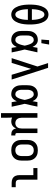

<svg xmlns="http://www.w3.org/2000/svg" viewBox="1412 -2208 1011 3876"><g transform="rotate(90 1918.0 -270.5)"><path d="M274 8Q244 8 216 -3Q188 -14 167 -34.5Q146 -55 131 -81Q116 -107 106 -134.5Q96 -162 89.5 -191Q83 -220 79.5 -249.5Q76 -279 74.5 -308.5Q73 -338 73 -368Q73 -397 74.5 -426.5Q76 -456 79.5 -485.5Q83 -515 89.5 -544Q96 -573 106 -600.5Q116 -628 131 -654Q146 -680 167 -700.5Q188 -721 216 -732Q244 -743 274 -743Q304 -743 332 -732Q360 -721 381 -700.5Q402 -680 417 -654Q432 -628 442 -600.5Q452 -573 458.5 -544Q465 -515 468.5 -485.5Q472 -456 473.5 -426.5Q475 -397 475 -368Q475 -338 473.5 -308.5Q472 -279 468.5 -249.5Q465 -220 458.5 -191Q452 -162 442 -134.5Q432 -107 417 -81Q402 -55 381 -34.5Q360 -14 332 -3Q304 8 274 8ZM166 -408H382Q381 -427 380 -445.5Q379 -464 377 -482.5Q375 -501 371.5 -519.5Q368 -538 363 -556Q358 -574 351.5 -591Q345 -608 335 -624Q325 -640 309 -650.5Q293 -661 274 -661Q255 -661 239 -650.5Q223 -640 213 -624Q203 -608 196.5 -591Q190 -574 185 -556Q180 -538 176.5 -519.5Q173 -501 171 -482.5Q169 -464 168 -445.5Q167 -427 166 -408ZM274 -74Q293 -74 309 -84.5Q325 -95 335 -111Q345 -127 351.5 -144Q358 -161 363 -179Q368 -197 371.5 -215.5Q375 -234 377 -252.5Q379 -271 380 -289.5Q381 -308 382 -327H166Q167 -308 168 -289.5Q169 -271 171 -252.5Q173 -234 176.5 -215.5Q180 -197 185 -179Q190 -161 196.5 -144Q203 -127 213 -111Q223 -95 239 -84.5Q255 -74 274 -74Z M790 8Q763 8 736.5 2Q710 -4 687.5 -18.5Q665 -33 648.5 -54Q632 -75 622 -100Q612 -125 608.5 -151.5Q605 -178 605 -205V-315Q605 -342 608.5 -368.5Q612 -395 622 -420Q632 -445 648.5 -466Q665 -487 687.5 -501.5Q710 -516 736.5 -522Q763 -528 790 -528Q813 -528 835 -519.5Q857 -511 874.5 -496Q892 -481 905 -461.5Q918 -442 928 -421Q932 -445 936 -470Q940 -495 945 -520H1037Q1023 -456 1009.5 -391.5Q996 -327 980 -263Q997 -198 1010.5 -132Q1024 -66 1039 0H947Q942 -26 938 -52Q934 -78 930 -104Q919 -82 906.5 -62Q894 -42 876.5 -26Q859 -10 836.5 -1Q814 8 790 8ZM790 -74Q810 -74 826 -86Q842 -98 852.5 -114.5Q863 -131 870.5 -149.5Q878 -168 883.5 -187Q889 -206 893.5 -225Q898 -244 902 -263Q898 -282 893.5 -300.5Q889 -319 883 -337.5Q877 -356 870 -374Q863 -392 852 -407.5Q841 -423 825 -434.5Q809 -446 790 -446Q775 -446 760.5 -441.5Q746 -437 734.5 -426.5Q723 -416 716 -402.5Q709 -389 704.5 -374.5Q700 -360 698.5 -345Q697 -330 697 -315V-205Q697 -190 698.5 -175Q700 -160 704.5 -145.5Q709 -131 716 -117.5Q723 -104 734.5 -93.5Q746 -83 760.5 -78.5Q775 -74 790 -74ZM779 -600 791 -756H880L852 -600Z M1154 0 1323 -521 1299 -594Q1288 -630 1276.5 -665Q1265 -700 1254 -735H1350L1586 0H1490L1371 -392L1250 0Z M1886 8Q1859 8 1832.5 2Q1806 -4 1783.5 -18.5Q1761 -33 1744.5 -54Q1728 -75 1718 -100Q1708 -125 1704.5 -151.5Q1701 -178 1701 -205V-315Q1701 -342 1704.5 -368.5Q1708 -395 1718 -420Q1728 -445 1744.5 -466Q1761 -487 1783.5 -501.5Q1806 -516 1832.5 -522Q1859 -528 1886 -528Q1909 -528 1931 -519.5Q1953 -511 1970.5 -496Q1988 -481 2001 -461.5Q2014 -442 2024 -421Q2028 -445 2032 -470Q2036 -495 2041 -520H2133Q2119 -456 2105.5 -391.5Q2092 -327 2076 -263Q2093 -198 2106.5 -132Q2120 -66 2135 0H2043Q2038 -26 2034 -52Q2030 -78 2026 -104Q2015 -82 2002.5 -62Q1990 -42 1972.5 -26Q1955 -10 1932.5 -1Q1910 8 1886 8ZM1886 -74Q1906 -74 1922 -86Q1938 -98 1948.5 -114.5Q1959 -131 1966.5 -149.5Q1974 -168 1979.5 -187Q1985 -206 1989.5 -225Q1994 -244 1998 -263Q1994 -282 1989.5 -300.5Q1985 -319 1979 -337.5Q1973 -356 1966 -374Q1959 -392 1948 -407.5Q1937 -423 1921 -434.5Q1905 -446 1886 -446Q1871 -446 1856.5 -441.5Q1842 -437 1830.5 -426.5Q1819 -416 1812 -402.5Q1805 -389 1800.5 -374.5Q1796 -360 1794.5 -345Q1793 -330 1793 -315V-205Q1793 -190 1794.5 -175Q1796 -160 1800.5 -145.5Q1805 -131 1812 -117.5Q1819 -104 1830.5 -93.5Q1842 -83 1856.5 -78.5Q1871 -74 1886 -74Z M2265 215V-520H2357V-205Q2357 -181 2362.5 -157Q2368 -133 2382 -113.5Q2396 -94 2419 -84Q2442 -74 2466 -74Q2490 -74 2513 -84Q2536 -94 2550 -113.5Q2564 -133 2569.5 -157Q2575 -181 2575 -205V-520H2667V-105Q2667 -99 2669 -92.5Q2671 -86 2675 -82Q2679 -78 2685.5 -76Q2692 -74 2698 -74H2715V8H2698Q2676 8 2654 3Q2632 -2 2614.5 -15.5Q2597 -29 2586.5 -49Q2576 -69 2575 -91Q2566 -69 2552 -50Q2538 -31 2518.5 -17.5Q2499 -4 2476 2Q2453 8 2429 8Q2410 8 2390 4Q2370 0 2353 -9Q2355 20 2356 49Q2357 78 2357 107V215Z M3014 8Q2986 8 2957.5 3Q2929 -2 2904 -15Q2879 -28 2859 -48.5Q2839 -69 2827 -94.5Q2815 -120 2810 -148Q2805 -176 2805 -205V-315Q2805 -344 2810 -372Q2815 -400 2827 -425.5Q2839 -451 2859 -471.5Q2879 -492 2904 -505Q2929 -518 2957.5 -523Q2986 -528 3014 -528Q3042 -528 3070.5 -523Q3099 -518 3124 -505Q3149 -492 3169 -471.5Q3189 -451 3201 -425.5Q3213 -400 3218 -372Q3223 -344 3223 -315V-205Q3223 -176 3218 -148Q3213 -120 3201 -94.5Q3189 -69 3169 -48.5Q3149 -28 3124 -15Q3099 -2 3070.5 3Q3042 8 3014 8ZM3014 -74Q3031 -74 3047.5 -77.5Q3064 -81 3078 -89.5Q3092 -98 3102.5 -111Q3113 -124 3119.5 -139.5Q3126 -155 3128.5 -171.5Q3131 -188 3131 -205V-315Q3131 -332 3128.5 -348.5Q3126 -365 3119.5 -380.5Q3113 -396 3102.5 -409Q3092 -422 3078 -430.5Q3064 -439 3047.5 -442.5Q3031 -446 3014 -446Q2997 -446 2980.5 -442.5Q2964 -439 2950 -430.5Q2936 -422 2925.5 -409Q2915 -396 2908.5 -380.5Q2902 -365 2899.5 -348.5Q2897 -332 2897 -315V-205Q2897 -188 2899.5 -171.5Q2902 -155 2908.5 -139.5Q2915 -124 2925.5 -111Q2936 -98 2950 -89.5Q2964 -81 2980.5 -77.5Q2997 -74 3014 -74Z M3671 0Q3650 0 3629 -3.5Q3608 -7 3589.5 -16Q3571 -25 3556 -40Q3541 -55 3532 -74Q3523 -93 3519.5 -113.5Q3516 -134 3516 -155V-438H3374V-520H3608V-155Q3608 -141 3611 -127.5Q3614 -114 3622.5 -103Q3631 -92 3644 -87Q3657 -82 3671 -82H3759V0Z"/></g></svg>

Font: Iosevka Semi-Condensed Medium
Style: Regular
Weight: 500
Monospace: yes
Designer: Belleve Invis
Foundry: Belleve Invis
Version: Version 27.3.5